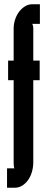

<svg xmlns="http://www.w3.org/2000/svg" viewBox="-20 -731 220 900"><path d="M44 -355H18V-447H44V-597Q44 -619 51 -640Q58 -661 70 -676.5Q82 -692 97.5 -701.5Q113 -711 131 -711H167V-619H131Q133 -617 134.5 -610.5Q136 -604 136 -597V-447H166V-355H136V35Q135 58 128.5 78.5Q122 99 110.5 114.5Q99 130 83.5 139.5Q68 149 49 149H13V58H48Q44 54 44 34Z"/></svg>

Font: Fundamental  Brigade Condensed
Style: Regular
Weight: 400
Width: 3
Designer: Peter Wiegel, original typeface by Carl Albert Fahrenwaldt 1901
Foundry: Peter Wiegel
Version: Version 0.000 2012 initial release